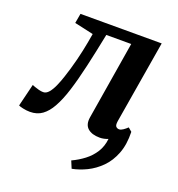

<svg xmlns="http://www.w3.org/2000/svg" viewBox="-167 -667 915 989"><g transform="rotate(20 290.5 -172.5)"><path d="M335.5 210 318.9 170.3Q354.5 154 385.4 130.4Q416.3 106.9 436.7 74.7Q457 42.6 461.4 0.8Q450.7 5 439.2 7.5Q427.8 10 416 10Q372.8 10 350 -10.2Q327.2 -30.5 333.9 -71.4L404.1 -498.9H267.6Q247.2 -397 228.5 -315.2Q209.9 -233.5 190.5 -172Q171.2 -110.6 148.2 -70Q127.3 -32.4 99.6 -12.2Q71.9 8 32.8 8Q14 8 -5.5 3.7Q-24.9 -0.6 -30.3 -4L-0.2 -127.2Q4.1 -125.2 14.6 -121.4Q25 -117.5 38.1 -114.2Q51.2 -110.8 62.5 -110.8Q79.2 -110.8 93.1 -127.5Q106.9 -144.1 118.1 -169.5Q129.3 -194.9 138.4 -222.5Q147.5 -250.2 154 -272.1Q162.7 -301.5 169.4 -328.6Q176.2 -355.7 181.7 -381.3Q187.2 -406.8 191.7 -431.2Q196.2 -455.6 200 -479.2L96.1 -502.3L105.5 -555.4H550.6L474.7 -101.1Q471.4 -78.7 478.3 -71.6Q485.2 -64.5 495.4 -64.5Q505 -64.5 516.7 -72.5Q528.4 -80.5 539.2 -90.9L559.3 -73.9Q561.3 -5 541.8 45.4Q522.4 95.7 488.9 129.5Q455.3 163.2 415.2 182.9Q375 202.5 335.5 210Z"/></g></svg>

Font: Merriweather Light
Style: Italic
Weight: 300
Italic angle: -7.8°
Designer: Eben Sorkin
Foundry: Eben Sorkin
Version: Version 2.101